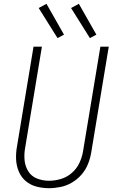

<svg xmlns="http://www.w3.org/2000/svg" viewBox="-20 -980 616 1008"><path d="M237 8Q267 8 298.5 1.5Q330 -5 358.5 -22Q387 -39 408.5 -64Q430 -89 442 -119Q454 -149 459 -180L551 -735H507L416 -186Q411 -155 397 -125Q383 -95 357.5 -72.5Q332 -50 300 -40.5Q268 -31 237 -31Q205 -31 175 -42.5Q145 -54 128.5 -80.5Q112 -107 109 -139Q106 -171 112 -204L200 -735H156L69 -210Q63 -177 64.5 -143.5Q66 -110 78.5 -80Q91 -50 115 -29.5Q139 -9 171 -0.5Q203 8 237 8ZM452 -780 486 -798 394 -960 353 -938ZM282 -780 316 -798 224 -960 183 -938Z"/></svg>

Font: Iosevka Sparkle XLtObl
Style: Regular
Weight: 200
Italic angle: -9°
Designer: Belleve Invis
Foundry: Belleve Invis
Version: Version 4.5.0; ttfautohint (v1.8.3)